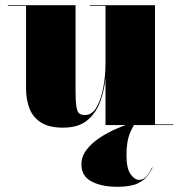

<svg xmlns="http://www.w3.org/2000/svg" viewBox="-20 -480 694 737"><path d="M565.5 164Q558 178 546 195Q534 212 507.5 224.5Q481 237 430.5 237Q370 237 331.2 216.5Q292.5 196 292.5 151Q292.5 121 312 95.2Q331.5 69.5 362.8 48.8Q394 28 430.8 12.5Q467.5 -3 501.5 -12.5L502.5 -10Q494.5 -4.5 480 28.2Q465.5 61 465.5 116Q465.5 166 481 188.2Q496.5 210.5 514.5 210.5Q530.5 210.5 541.8 197.5Q553 184.5 564 162.5ZM270 -460V-132.5Q270 -90.5 273.2 -70.5Q276.5 -50.5 284.2 -44.5Q292 -38.5 306 -38.5Q334 -38.5 351.2 -69.2Q368.5 -100 376.8 -145.8Q385 -191.5 385 -237V-457.5H325V-460H575V-2.5H645V0H385V-180Q380.5 -134 364.8 -90.2Q349 -46.5 315 -18.2Q281 10 222 10Q168.5 10 137.5 -9.8Q106.5 -29.5 93.2 -63.5Q80 -97.5 80 -141V-457.5H10V-460Z"/></svg>

Font: Bodoni* 72pt Fatface
Style: Regular
Weight: 900
Version: Version 2.3